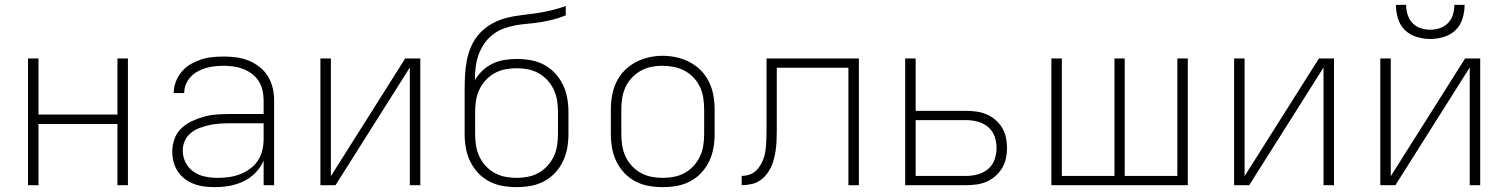

<svg xmlns="http://www.w3.org/2000/svg" viewBox="-20 -760 6190 788"><path d="M95 0V-520H138V-290H462V-520H505V0H462V-251H138V0Z M863 8Q841 8 819.5 5.5Q798 3 777.5 -4.5Q757 -12 739.5 -25Q722 -38 710 -56Q698 -74 692.5 -95Q687 -116 687 -138Q687 -164 696 -189.5Q705 -215 724 -233Q743 -251 767 -262.5Q791 -274 816.5 -281Q842 -288 868 -290Q894 -292 920 -292H1062V-348Q1062 -369 1057.5 -389Q1053 -409 1042 -426.5Q1031 -444 1014.5 -456.5Q998 -469 979 -476.5Q960 -484 939.5 -487Q919 -490 898 -490Q880 -490 861.5 -488Q843 -486 825.5 -481Q808 -476 791.5 -467Q775 -458 762.5 -444.5Q750 -431 743 -414Q736 -397 736 -378H693Q693 -402 701.5 -424.5Q710 -447 725.5 -465.5Q741 -484 761.5 -496Q782 -508 804.5 -515.5Q827 -523 851 -525.5Q875 -528 898 -528Q924 -528 950 -524.5Q976 -521 1000 -511.5Q1024 -502 1045 -485.5Q1066 -469 1079.5 -447Q1093 -425 1099 -399.5Q1105 -374 1105 -348V0H1062V-101Q1050 -73 1028.5 -51Q1007 -29 980 -16Q953 -3 923 2.5Q893 8 863 8ZM875 -30Q898 -30 921.5 -33.5Q945 -37 966.5 -45.5Q988 -54 1007 -68Q1026 -82 1038.5 -101Q1051 -120 1056.5 -143Q1062 -166 1062 -189V-254H920Q900 -254 879.5 -252.5Q859 -251 838.5 -246.5Q818 -242 798.5 -234.5Q779 -227 763 -214Q747 -201 738.5 -182Q730 -163 730 -142Q730 -116 742 -92.5Q754 -69 775.5 -54.5Q797 -40 823 -35Q849 -30 875 -30Z M1295 0V-520H1338V-37L1643 -520H1705V0H1662V-483L1357 0Z M2100 8Q2071 8 2042.5 3Q2014 -2 1988 -15.5Q1962 -29 1942 -50.5Q1922 -72 1909.5 -98Q1897 -124 1892 -152.5Q1887 -181 1887 -210V-300Q1887 -322 1887 -344Q1887 -366 1887 -387Q1887 -419 1888.5 -450.5Q1890 -482 1896 -512.5Q1902 -543 1915 -572Q1928 -601 1949.5 -624Q1971 -647 1998.5 -662.5Q2026 -678 2056.5 -686Q2087 -694 2118 -697.5Q2149 -701 2180 -705.5Q2211 -710 2242 -717.5Q2273 -725 2302 -735V-697Q2278 -687 2252.5 -680.5Q2227 -674 2201.5 -669.5Q2176 -665 2150 -663Q2124 -661 2098 -656.5Q2072 -652 2047.5 -643Q2023 -634 2002.5 -618Q1982 -602 1967 -580Q1952 -558 1943.5 -533.5Q1935 -509 1932 -483Q1929 -457 1929 -431Q1942 -453 1960.5 -470.5Q1979 -488 2002 -499Q2025 -510 2050.5 -514Q2076 -518 2101 -518Q2130 -518 2158.5 -513Q2187 -508 2212.5 -494.5Q2238 -481 2258 -459.5Q2278 -438 2290.5 -412Q2303 -386 2308 -357.5Q2313 -329 2313 -300V-210Q2313 -181 2308 -152.5Q2303 -124 2290.5 -98Q2278 -72 2258 -50.5Q2238 -29 2212 -15.5Q2186 -2 2157.5 3Q2129 8 2100 8ZM2100 -30Q2123 -30 2146.5 -34.5Q2170 -39 2190.5 -50.5Q2211 -62 2227 -79.5Q2243 -97 2253 -118.5Q2263 -140 2266.5 -163.5Q2270 -187 2270 -210V-300Q2270 -324 2266.5 -347Q2263 -370 2253 -391.5Q2243 -413 2227 -430.5Q2211 -448 2190.5 -459.5Q2170 -471 2147 -475.5Q2124 -480 2100 -480Q2077 -480 2053.5 -475.5Q2030 -471 2009.5 -459.5Q1989 -448 1973 -430.5Q1957 -413 1947 -391.5Q1937 -370 1933.5 -347Q1930 -324 1930 -300V-210Q1930 -187 1933.5 -163.5Q1937 -140 1947 -118.5Q1957 -97 1973 -79.5Q1989 -62 2009.5 -50.5Q2030 -39 2053.5 -34.5Q2077 -30 2100 -30Z M2700 8Q2671 8 2642.5 3Q2614 -2 2588 -15.5Q2562 -29 2542 -50.5Q2522 -72 2509.5 -98Q2497 -124 2492 -152.5Q2487 -181 2487 -210V-310Q2487 -339 2492 -367.5Q2497 -396 2509.5 -422.5Q2522 -449 2542.5 -470Q2563 -491 2588.5 -504.5Q2614 -518 2642.5 -524.5Q2671 -531 2700 -531Q2729 -531 2757.5 -524.5Q2786 -518 2811.5 -504.5Q2837 -491 2857.5 -470Q2878 -449 2890.5 -422.5Q2903 -396 2908 -367.5Q2913 -339 2913 -310V-210Q2913 -181 2908 -152.5Q2903 -124 2890.5 -98Q2878 -72 2858 -50.5Q2838 -29 2812 -15.5Q2786 -2 2757.5 3Q2729 8 2700 8ZM2700 -30Q2723 -30 2746.5 -34.5Q2770 -39 2790.5 -50.5Q2811 -62 2827 -79.5Q2843 -97 2853 -118.5Q2863 -140 2866.5 -163.5Q2870 -187 2870 -210V-310Q2870 -334 2866.5 -357.5Q2863 -381 2853 -402.5Q2843 -424 2826.5 -441.5Q2810 -459 2789 -470Q2768 -481 2744.5 -485.5Q2721 -490 2698 -490Q2674 -490 2651 -485Q2628 -480 2608 -468.5Q2588 -457 2572 -439.5Q2556 -422 2546.5 -401Q2537 -380 2533.5 -356.5Q2530 -333 2530 -310V-210Q2530 -187 2533.5 -163.5Q2537 -140 2547 -118.5Q2557 -97 2573 -79.5Q2589 -62 2609.5 -50.5Q2630 -39 2653.5 -34.5Q2677 -30 2700 -30Z M3024 0V-38Q3039 -38 3053.5 -42.5Q3068 -47 3079.5 -56.5Q3091 -66 3099 -79Q3107 -92 3112.5 -106Q3118 -120 3120.5 -135Q3123 -150 3124 -165Q3125 -180 3125.5 -195Q3126 -210 3126 -225Q3126 -239 3126 -253Q3126 -267 3126 -281V-520H3505V0H3462V-482H3168V-281Q3168 -277 3168 -273.5Q3168 -270 3168 -267Q3168 -245 3168 -223.5Q3168 -202 3167 -180Q3166 -158 3162.5 -136.5Q3159 -115 3152.5 -94.5Q3146 -74 3134 -55.5Q3122 -37 3105 -23.5Q3088 -10 3066.5 -5Q3045 0 3024 0Z M3695 0V-520H3738V-305H3946Q3967 -305 3988.5 -302Q4010 -299 4029.5 -290.5Q4049 -282 4065.5 -268Q4082 -254 4093 -235.5Q4104 -217 4108.5 -195.5Q4113 -174 4113 -153Q4113 -131 4108.5 -110Q4104 -89 4093 -70.5Q4082 -52 4065.5 -37.5Q4049 -23 4029.5 -14.5Q4010 -6 3988.5 -3Q3967 0 3946 0ZM3738 -38H3946Q3970 -38 3993.5 -44.5Q4017 -51 4035.5 -66.5Q4054 -82 4062 -105.5Q4070 -129 4070 -153Q4070 -177 4062 -200Q4054 -223 4035.5 -238.5Q4017 -254 3993.5 -260.5Q3970 -267 3946 -267H3738Z M4295 0V-520H4338V-38H4554V-520H4596V-38H4812V-520H4855V0Z M5045 0V-520H5088V-37L5393 -520H5455V0H5412V-483L5107 0Z M5645 0V-520H5688V-37L5993 -520H6055V0H6012V-483L5707 0ZM5850 -600Q5822 -600 5794 -608.5Q5766 -617 5746 -636.5Q5726 -656 5717.5 -684Q5709 -712 5709 -740H5751Q5751 -720 5757 -700Q5763 -680 5777 -665.5Q5791 -651 5810.5 -644.5Q5830 -638 5850 -638Q5870 -638 5889.5 -644.5Q5909 -651 5923 -665.5Q5937 -680 5943 -700Q5949 -720 5949 -740H5991Q5991 -712 5982.5 -684Q5974 -656 5954 -636.5Q5934 -617 5906 -608.5Q5878 -600 5850 -600Z"/></svg>

Font: Zed Sans Extralight Extended
Style: Regular
Weight: 200
Width: 7
Designer: Belleve Invis
Foundry: Belleve Invis
Version: Version 1.0.0; ttfautohint (v1.8.4)